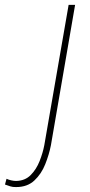

<svg xmlns="http://www.w3.org/2000/svg" viewBox="-156 -548 365 782"><path d="M123.5 -528.3H149.9L51.3 43.9Q43.9 81.5 28.3 120.8Q12.7 160.2 -15.9 187Q-44.4 213.9 -90.3 213.9Q-104 214.4 -114.3 210.9Q-124.5 207.5 -135.7 203.6L-129.4 180.2Q-121.1 184.1 -110.6 186.5Q-100.1 189 -90.8 189Q-54.2 188.5 -31 165Q-7.8 141.6 5.4 107.9Q18.6 74.2 24.4 43.5Z"/></svg>

Font: Roboto Condensed Thin
Style: Italic
Weight: 250
Italic angle: -12°
Designer: Christian Robertson
Foundry: Google
Version: Version 3.008; 2023